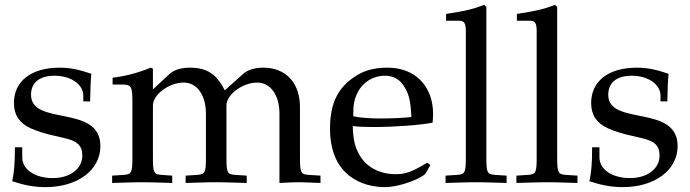

<svg xmlns="http://www.w3.org/2000/svg" viewBox="-20 -746 2826 786"><path d="M41 -143C41 -74 38 -44 30 -4C82 13 121 20 167 20C298 20 391 -50 391 -148C391 -321 107 -228 107 -358C107 -408 142 -436 203 -436C270 -436 321 -401 321 -354V-331H349C350 -389 351 -413 354 -444C301 -462 265 -469 224 -469C108 -469 37 -414 37 -324C37 -276 59 -242 105 -221C223 -169 317 -195 317 -109C317 -55 267 -17 196 -17C123 -17 71 -52 71 -102V-143Z M441 -400H478C518 -400 522 -393 522 -327V-102C522 -39 519 -32 485 -30L439 -27V3C535 0 538 0 566 0C594 0 620 1 685 3V-27L643 -30C609 -32 606 -39 606 -102V-314C606 -359 672 -408 732 -408C786 -408 823 -357 823 -281V-102C823 -39 820 -32 786 -30L740 -27V3C840 0 840 0 865 0C890 0 890 0 990 3V-27L944 -30C910 -32 907 -39 907 -102V-314C907 -359 973 -408 1033 -408C1087 -408 1124 -357 1124 -281V3C1185 0 1186 0 1203 0C1216 0 1216 0 1292 3V-27L1245 -30C1211 -32 1208 -39 1208 -102V-308C1208 -407 1150 -469 1058 -469C1023 -469 994 -460 976 -444L900 -376C868 -442 827 -469 758 -469C721 -469 693 -460 675 -444L606 -380V-465L597 -469C546 -448 494 -434 441 -428Z M1555 20C1620 20 1710 -18 1722 -36L1742 -70L1729 -80C1665 -42 1642 -33 1599 -33C1534 -33 1480 -62 1452 -111C1433 -144 1426 -172 1424 -230C1445 -227 1475 -226 1509 -226C1595 -226 1704 -234 1751 -244C1752 -258 1753 -267 1753 -279C1753 -394 1679 -469 1567 -469C1530 -469 1485 -464 1445 -440C1363 -392 1331 -323 1331 -219C1331 -25 1466 20 1555 20ZM1664 -267C1640 -264 1589 -261 1538 -261C1495 -261 1452 -264 1426 -270C1426 -317 1430 -339 1443 -365C1464 -409 1507 -436 1555 -436C1588 -436 1614 -423 1632 -396C1654 -363 1661 -334 1664 -267Z M1806 -661H1862C1880 -661 1887 -650 1887 -620V-102C1887 -39 1884 -32 1850 -30L1804 -27V3C1904 0 1904 0 1929 0C1954 0 1954 0 2054 3V-27L2008 -30C1974 -32 1971 -39 1971 -102V-718L1962 -726C1918 -709 1885 -701 1806 -689Z M2096 -661H2152C2170 -661 2177 -650 2177 -620V-102C2177 -39 2174 -32 2140 -30L2094 -27V3C2194 0 2194 0 2219 0C2244 0 2244 0 2344 3V-27L2298 -30C2264 -32 2261 -39 2261 -102V-718L2252 -726C2208 -709 2175 -701 2096 -689Z M2404 -143C2404 -74 2401 -44 2393 -4C2445 13 2484 20 2530 20C2661 20 2754 -50 2754 -148C2754 -321 2470 -228 2470 -358C2470 -408 2505 -436 2566 -436C2633 -436 2684 -401 2684 -354V-331H2712C2713 -389 2714 -413 2717 -444C2664 -462 2628 -469 2587 -469C2471 -469 2400 -414 2400 -324C2400 -276 2422 -242 2468 -221C2586 -169 2680 -195 2680 -109C2680 -55 2630 -17 2559 -17C2486 -17 2434 -52 2434 -102V-143Z"/></svg>

Font: Asana Math
Style: Regular
Weight: 400
Version: Version 000.958